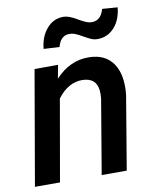

<svg xmlns="http://www.w3.org/2000/svg" viewBox="-84 -810 711 874"><g transform="rotate(-10 272.0 -372.5)"><path d="M206.5 -528.8 194.8 -466.8Q262.7 -540 351.6 -538.1Q425.8 -536.6 461.4 -485.1Q497.1 -433.6 487.8 -341.3L430.7 0H314.9L372.6 -342.8Q375 -363.8 373 -381.8Q366.7 -439.9 303.7 -441.4Q237.8 -442.4 188 -376.5L122.1 0H6.3L97.7 -528.3ZM519 -739.3Q513.2 -681.2 481.7 -647Q450.2 -612.8 404.3 -612.8Q392.6 -612.8 381.6 -616.2Q370.6 -619.6 344.5 -634.5Q318.4 -649.4 305.7 -654.1Q293 -658.7 278.8 -658.2Q240.2 -656.7 227.1 -607.4L154.3 -611.3Q159.2 -667 190.9 -703.9Q222.7 -740.7 269.5 -739.7Q293 -739.3 329.6 -717.5Q366.2 -695.8 382.8 -693.8L395 -693.4Q434.6 -694.8 448.2 -744.6Z"/></g></svg>

Font: Roboto Medium
Style: Italic
Weight: 500
Italic angle: -12°
Designer: Google
Version: Version 2.134; 2016